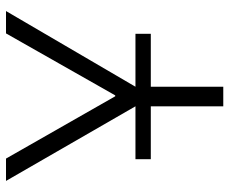

<svg xmlns="http://www.w3.org/2000/svg" viewBox="-80 -658 738 617"><g transform="rotate(-90 288.5 -349.0)"><path d="M255.9 0V-232.9H85.9V-282.2H255.9L16.1 -698.2H87.9L288.1 -347.2H291L490.2 -698.2H562L318.8 -282.2H488.8V-232.9H318.8V0Z"/></g></svg>

Font: Anuphan Light
Style: Regular
Weight: 300
Designer: Mike Abbink, Paul van der Laan, Pieter van Rosmalen, Mint Tantisuwanna
Foundry: Bold Monday; Cadson Demak
Version: Version 3.002;hotconv 1.0.109;makeotfexe 2.5.65596